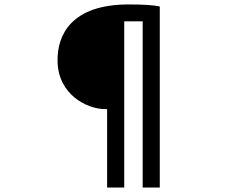

<svg xmlns="http://www.w3.org/2000/svg" viewBox="-20 -788 1040 864"><path d="M462 56H539V-692H622V56H699V-759C670 -765 627 -768 559 -768C303 -768 237 -633 239 -513C241 -363 371 -297 453 -297H462Z"/></svg>

Font: Noto Sans Japanese Medium
Style: Regular
Weight: 500
Designer: Ryoko NISHIZUKA (kana & ideographs); Paul D. Hunt (Latin, Greek & Cyrillic); Wenlong ZHANG (bopomofo); Sandoll Communica
Foundry: Adobe Systems Incorporated
Version: Version 1.000;PS 1;hotconv 1.0.78;makeotf.lib2.5.61930